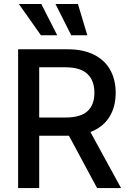

<svg xmlns="http://www.w3.org/2000/svg" viewBox="-20 -958 656 978"><path d="M72.3 -707H324.2Q404.3 -707 459.2 -679.2Q514.2 -651.4 541.7 -601.3Q569.3 -551.3 569.3 -485.4Q569.3 -413.1 536.6 -361.3Q503.9 -309.6 440.4 -285.6L596.7 0H474.6L331.1 -266.6H324.2H179.7V0H72.3ZM313.5 -359.4Q389.6 -359.4 425.3 -391.4Q460.9 -423.3 460.9 -485.4Q460.9 -547.9 425 -581.5Q389.2 -615.2 313.5 -615.2H179.7V-359.4ZM76.2 -937.5H190.4L271.5 -778.3H188.5ZM262.7 -937.5H377L424.8 -778.3H342.8Z"/></svg>

Font: Pretendard Medium
Style: Regular
Weight: 500
Designer: Base glyphs from Inter by Rasmus Andersson; Hangeul glyphs from Noto Sans CJK(Source Han Sans) by Jang Soo-young and Kan
Foundry: Kil Hyung-jin
Version: Version 1.309